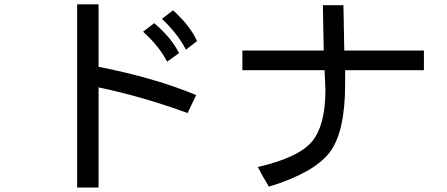

<svg xmlns="http://www.w3.org/2000/svg" viewBox="-20 -797 2040 876"><path d="M875 -363.3 835.9 -281.2Q632.8 -355.5 429.7 -398.4V58.6H332V-777.3H429.7V-492.2Q687.5 -441.4 875 -363.3ZM878.9 -609.4 828.1 -570.3Q793 -640.6 718.8 -710.9L769.5 -750Q847.7 -679.7 878.9 -609.4ZM796.9 -554.7 742.2 -515.6Q707 -585.9 632.8 -652.3L683.6 -691.4Q761.7 -625 796.9 -554.7Z M1914.1 -476.6H1554.7V-414.1Q1554.7 -191.4 1482.4 -99.6Q1410.2 -7.8 1207 54.7Q1175.8 3.9 1156.2 -35.2Q1343.8 -78.1 1404.3 -152.3Q1464.8 -226.6 1464.8 -386.7L1460.9 -476.6H1085.9V-566.4H1457L1453.1 -773.4H1546.9L1550.8 -566.4H1914.1Z"/></svg>

Font: WenQuanYi Micro Hei
Style: Regular
Weight: 400
Foundry: Ascender Corporation
Version: Version 0.2.0-beta